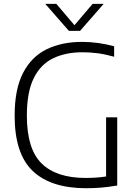

<svg xmlns="http://www.w3.org/2000/svg" viewBox="-20 -965 703 990"><path d="M424 5.5Q243 5.5 149.2 -83Q55.5 -171.5 55.5 -369Q55.5 -505 98.8 -588.8Q142 -672.5 220.2 -710.8Q298.5 -749 403 -749Q484.5 -749 568.5 -726.5V-672.5Q522 -685.5 482.8 -690.5Q443.5 -695.5 405.5 -695.5Q318 -695.5 253.5 -664.2Q189 -633 153.8 -561.5Q118.5 -490 118.5 -369Q118.5 -196.5 194.8 -122Q271 -47.5 421.5 -47.5Q479 -47.5 527 -55V-360H584.5V-8.5Q537.5 -0.5 500.2 2.5Q463 5.5 424 5.5ZM335 -806 213.5 -945H270.5L364 -835L457.5 -945H514.5L393 -806Z"/></svg>

Font: Encode Sans Lt
Style: Regular
Weight: 300
Designer: Multiple Designers
Foundry: Impallari Type
Version: Version 3.002; ttfautohint (v1.8.3) -l 8 -r 50 -G 200 -x 14 